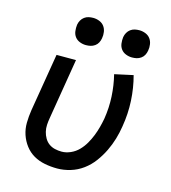

<svg xmlns="http://www.w3.org/2000/svg" viewBox="-111 -827 822 925"><g transform="rotate(15 300.0 -365.0)"><path d="M259 8Q227 8 196.5 2Q166 -4 141 -18.5Q116 -33 98 -56.5Q80 -80 70.5 -108.5Q61 -137 61.5 -168Q62 -199 67 -231L115 -520H212L162 -217Q159 -200 158 -182.5Q157 -165 161 -148.5Q165 -132 173.5 -117.5Q182 -103 195 -93.5Q208 -84 224.5 -80Q241 -76 259 -76Q281 -76 303.5 -86Q326 -96 343 -113.5Q360 -131 372 -152Q384 -173 392.5 -194.5Q401 -216 407 -238.5Q413 -261 417 -283Q426 -339 423 -394.5Q420 -450 407 -502L499 -522Q515 -463 518.5 -399Q522 -335 511 -270Q506 -237 496.5 -205Q487 -173 472 -142Q457 -111 436 -82.5Q415 -54 386.5 -33Q358 -12 324.5 -2Q291 8 259 8ZM469 -602Q453 -602 438 -608Q423 -614 414 -626Q405 -638 403 -654Q401 -670 403 -686Q405 -698 411 -708.5Q417 -719 426.5 -726Q436 -733 447 -735.5Q458 -738 470 -738Q486 -738 501 -732Q516 -726 525 -714Q534 -702 536.5 -686Q539 -670 536 -654Q534 -642 528.5 -631.5Q523 -621 513 -614Q503 -607 492 -604.5Q481 -602 469 -602ZM239 -602Q223 -602 208 -608Q193 -614 184 -626Q175 -638 173 -654Q171 -670 173 -686Q175 -698 181 -708.5Q187 -719 196.5 -726Q206 -733 217 -735.5Q228 -738 240 -738Q256 -738 271 -732Q286 -726 295 -714Q304 -702 306.5 -686Q309 -670 306 -654Q304 -642 298.5 -631.5Q293 -621 283 -614Q273 -607 262 -604.5Q251 -602 239 -602Z"/></g></svg>

Font: Iosevka Md Ex Obl
Style: Regular
Weight: 500
Width: 7
Italic angle: -9°
Monospace: yes
Designer: Belleve Invis
Foundry: Belleve Invis
Version: Version 32.5.0; ttfautohint (v1.8.4)